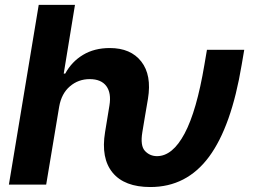

<svg xmlns="http://www.w3.org/2000/svg" viewBox="-20 -747 1024 777"><path d="M16 0 136.7 -727.3H283.4L237.9 -449.2H244Q270.2 -497.5 316.1 -525Q361.9 -552.6 424.4 -552.6Q509.2 -552.6 551.8 -497.9Q594.5 -443.2 578.8 -347.3L566.1 -272.7L556.1 -212.4Q546.9 -157 566.8 -136Q586.6 -115.1 615.4 -115.1Q678.3 -115.1 727.1 -206.7Q775.9 -298.3 807.2 -485.1L817.5 -545.5H968.4L958.1 -485.1Q916.5 -235.1 826 -112.6Q735.4 9.9 588.4 9.9Q483.7 9.9 435.7 -48.3Q387.8 -106.5 405.2 -212.4L415.1 -272.7L422.9 -320.3Q431.1 -370.7 410.2 -398.8Q389.2 -426.8 343 -426.8Q296.9 -426.8 262.8 -397.5Q228.7 -368.3 219.5 -315.3L166.9 0Z"/></svg>

Font: Inter UI
Style: Bold Italic
Weight: 700
Italic angle: 9.39999°
Designer: Rasmus Andersson
Foundry: rsms
Version: 3.2;8d6f07862